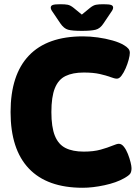

<svg xmlns="http://www.w3.org/2000/svg" viewBox="-20 -880 659 908"><path d="M371 8Q203 8 116.5 -83Q30 -174 30 -350Q30 -526 116.5 -617Q203 -708 372 -708Q406 -708 442.5 -703Q479 -698 512.5 -688.5Q546 -679 567 -666Q579 -659 586.5 -650.5Q594 -642 594 -630Q594 -618 588.5 -597.5Q583 -577 574 -556.5Q565 -536 554.5 -522Q544 -508 533 -508Q522 -508 502.5 -515.5Q483 -523 452 -530Q421 -537 376 -537Q324 -537 290 -520.5Q256 -504 239.5 -463Q223 -422 223 -350Q223 -279 239.5 -238Q256 -197 290 -180Q324 -163 376 -163Q423 -163 456.5 -172.5Q490 -182 511.5 -191Q533 -200 542 -200Q555 -200 566 -186Q577 -172 585 -151.5Q593 -131 597.5 -112.5Q602 -94 602 -85Q602 -68 596 -59Q590 -50 567 -37Q530 -16 474 -4Q418 8 371 8ZM469 -860Q496 -860 505.5 -856.5Q515 -853 515 -844Q515 -835 505 -822L470 -770Q454 -745 432.5 -739.5Q411 -734 367 -734Q322 -734 302 -739.5Q282 -745 265 -770L230 -822Q220 -835 220 -844Q220 -853 229.5 -856.5Q239 -860 265 -860Q288 -860 300.5 -857.5Q313 -855 328 -843L367 -811L406 -843Q421 -855 434 -857.5Q447 -860 469 -860Z"/></svg>

Font: Asap Black
Style: Regular
Weight: 900
Designer: Pablo Cosgaya
Foundry: Omnibus-Type
Version: Version 3.001; ttfautohint (v1.8.4.7-5d5b)